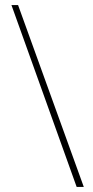

<svg xmlns="http://www.w3.org/2000/svg" viewBox="-20 -734 367 754"><path d="M51 -714H25L281 0H309Z"/></svg>

Font: Noto Sans Armenian ExtraCondensed Thin
Style: Regular
Weight: 100
Width: 2
Designer: Monotype Design Team
Foundry: Monotype Imaging Inc.
Version: Version 2.008